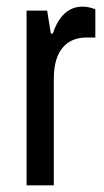

<svg xmlns="http://www.w3.org/2000/svg" viewBox="-20 -558 313 578"><path d="M228 -538C178 -538 152 -497 139 -457H133L122 -526H60V0H142V-321C142 -414 188 -445 240 -445H267V-530C267 -530 250 -538 228 -538Z"/></svg>

Font: Archivo Narrow
Style: Regular
Weight: 400
Designer: Hector Gatti
Foundry: Omnibus-Type
Version: Version 1.003;PS 001.003;hotconv 1.0.70;makeotf.lib2.5.58329